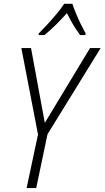

<svg xmlns="http://www.w3.org/2000/svg" viewBox="-20 -959 533 979"><path d="M115.7 0 173.8 -273.4 88.9 -713.9H138.2L208.5 -332.5L439 -713.9H493.2L222.2 -274.4L164.6 0ZM177.2 -780.3 177.7 -788.6Q198.2 -809.1 222.4 -835.4Q246.6 -861.8 269.5 -889.2Q292.5 -916.5 307.1 -939.5H349.1Q356 -918.5 367.4 -890.4Q378.9 -862.3 392.6 -834.7Q406.2 -807.1 416.5 -788.6L415.5 -780.3H388.2Q377 -795.4 365 -814Q353 -832.5 342 -852.5Q331.1 -872.6 321.3 -892.1Q295.4 -863.3 265.9 -833.7Q236.3 -804.2 206.5 -780.3Z"/></svg>

Font: Open Sans SemiCondensed Light
Style: Italic
Weight: 300
Width: 4
Italic angle: -12°
Designer: Monotype Design Team
Foundry: Monotype Imaging Inc.
Version: Version 3.000